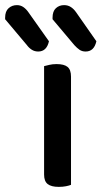

<svg xmlns="http://www.w3.org/2000/svg" viewBox="-99 -723 396 749"><path d="M178 -2Q171 1 158.5 3.5Q146 6 130 6Q101 6 87 -5Q73 -16 73 -42V-465Q81 -467 93.5 -470Q106 -473 122 -473Q151 -473 164.5 -462Q178 -451 178 -424ZM-79 -648V-654Q-79 -679 -65.5 -691Q-52 -703 -33 -703Q-19 -703 -8 -695.5Q3 -688 12 -675L92 -562Q83 -522 50 -522Q36 -522 25 -529Q14 -536 6 -547ZM106 -648V-654Q106 -679 119 -691Q132 -703 151 -703Q166 -703 177.5 -695.5Q189 -688 198 -675L277 -562Q268 -522 235 -522Q221 -522 211 -529Q201 -536 191 -547Z"/></svg>

Font: Baloo Bhai 2 Medium
Style: Regular
Weight: 500
Designer: Supriya Tembe, Noopur Datye and Ek Type
Foundry: Ek Type
Version: Version 1.640;PS 1.000;hotconv 16.6.51;makeotf.lib2.5.65220;